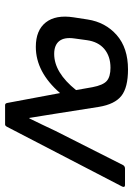

<svg xmlns="http://www.w3.org/2000/svg" viewBox="76 -628 540 781"><g transform="rotate(-90 346.5 -238.0)"><path d="M454.1 12.2Q380.9 12.2 346.7 -14.6Q312.5 -41.5 301.8 -106L273.9 -283.2Q271 -300.8 265.4 -336.2Q259.8 -371.6 256.8 -389.2H254.9Q246.1 -371.6 229.2 -336.2Q212.4 -300.8 204.1 -283.2L64.9 -7.8Q60.1 0 50.8 0H-17.1Q-22 0 -23.4 -3.4Q-24.9 -6.8 -22 -12.2L220.2 -479Q224.6 -487.8 230 -487.8H309.1Q316.4 -487.8 317.9 -478L357.9 -264.2Q443.4 -362.8 545.9 -362.8Q613.3 -362.8 645.3 -322.3Q677.2 -281.7 666 -209L657.2 -151.9Q646 -79.6 593.8 -33.7Q541.5 12.2 454.1 12.2ZM460.9 -59.1Q507.3 -59.1 537.1 -84Q566.9 -108.9 573.2 -155.8L580.1 -206.1Q585.9 -246.6 569.6 -267.3Q553.2 -288.1 517.1 -288.1Q441.4 -288.1 370.1 -199.2L381.8 -132.8Q390.1 -88.9 407.5 -74Q424.8 -59.1 460.9 -59.1Z"/></g></svg>

Font: Sofia Sans
Style: Italic
Weight: 400
Italic angle: -9°
Designer: Botio Nikoltchev, Ani Petrova
Foundry: lettersoup
Version: Version 4.100